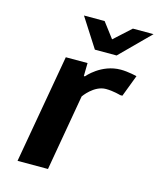

<svg xmlns="http://www.w3.org/2000/svg" viewBox="-107 -776 706 853"><g transform="rotate(15 246.5 -350.0)"><path d="M352 -410C387 -410 420 -400 420 -400H430L468 -500C468 -500 429 -510 394 -510C304 -510 247 -440 247 -440H242L243 -500H143L55 0H195L256 -350C256 -350 297 -410 352 -410ZM359 -566 493 -700H398L321 -630L268 -700H173L259 -566Z"/></g></svg>

Font: Scada
Style: Bold Italic
Weight: 700
Designer: Jovanny Lemonad
Foundry: Jovanny Lemonad
Version: Version 3.005